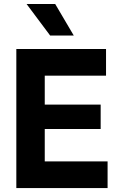

<svg xmlns="http://www.w3.org/2000/svg" viewBox="-20 -956 614 976"><path d="M63 -707H207.5V0H63ZM205.6 -135.7H526.9V0H205.6ZM205.6 -424.3H491.7V-300.3H205.6ZM205.6 -707H519V-571.3H205.6ZM115.2 -935.5H260.7L355 -775.4H234.9Z"/></svg>

Font: Wanted Sans Variable
Style: Regular
Weight: 400
Designer: Original Design by Kil Hyung-jin and Kang Hanbin, Wanted Lab, Inc; Hangeul from Source Han Sans by Jang Soo-young and Ka
Foundry: Wanted Lab, Inc.
Version: Version 1.003;Glyphs 3.2 (3227)